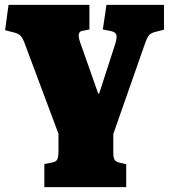

<svg xmlns="http://www.w3.org/2000/svg" viewBox="-20 -549 694 788"><path d="M162 219V124L194 118Q210 115 215 105.5Q220 96 220 70V0L85 -361Q79 -379 73 -390Q67 -401 59.5 -406.5Q52 -412 40 -415L1 -425L15 -529H347V-428L316 -422Q306 -420 303.5 -409Q301 -398 309 -375L383 -165H387L453 -369Q461 -394 457.5 -406Q454 -418 433 -422L402 -428L417 -529H653V-427L621 -419Q603 -415 594 -407Q585 -399 575 -370L445 1V78Q445 99 450.5 107Q456 115 468 118L498 125V219Z"/></svg>

Font: Literata Variable Black
Style: Regular
Weight: 900
Designer: Latin by Veronika Burian and Jose Scaglione. Greek by Irene Vlachou. Cyrillic by Vera Evstafieva.
Foundry: TypeTogether
Version: Version 3.021